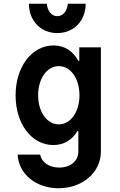

<svg xmlns="http://www.w3.org/2000/svg" viewBox="-20 -792 640 1022"><path d="M397 -94V15C397 65 355 100 295 100C242 100 201 72 194 31H74C79 134 171 210 292 210C419 210 517 126 517 15V-540H402V-468H397C368 -521 323 -550 265 -550C149 -550 63 -436 63 -285C63 -133 148 -20 264 -20C319 -20 363 -46 392 -94ZM293 -130C230 -130 183 -196 183 -285C183 -374 230 -440 293 -440C356 -440 403 -374 403 -285C403 -196 356 -130 293 -130ZM229 -772H134C134 -681 197 -616 285 -616C373 -616 436 -681 436 -772H341C337 -732 315 -706 285 -706C255 -706 233 -732 229 -772Z"/></svg>

Font: CommitMono
Style: 700Regular
Weight: 700
Monospace: yes
Designer: Eigil Nikolajsen
Foundry: Eigil Nikolajsen
Version: Version 1.143